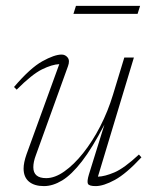

<svg xmlns="http://www.w3.org/2000/svg" viewBox="-20 -621 506 651"><path d="M281.5 -29.5 334 -198.5Q293 -119.5 257.8 -74Q222.5 -28.5 190.8 -9.2Q159 10 129 10Q96.5 10 78.2 -5.2Q60 -20.5 60 -49.5Q60 -69.5 70 -98L181 -403.5Q156.5 -402.5 122.5 -385.8Q88.5 -369 36.5 -317L27.5 -326Q82.5 -390.5 123.5 -413.2Q164.5 -436 189 -436Q201.5 -436 209.5 -425.8Q217.5 -415.5 210.5 -396.5L101.5 -94.5Q93 -72 93 -54Q93 -17 136.5 -17Q166 -17 198.2 -39.8Q230.5 -62.5 262 -102Q293.5 -141.5 319.8 -192.5Q346 -243.5 363 -299.5L401.5 -426H434L312 -22Q335 -22.5 368 -36.5Q401 -50.5 451 -97L459.5 -87.5Q408 -32 369.5 -11Q331 10 304.5 10Q281.5 10 278 1.8Q274.5 -6.5 281.5 -29.5ZM229 -574 237.5 -601H455L446.5 -574Z"/></svg>

Font: Newsreader 16pt ExtraLight
Style: Italic
Weight: 275
Italic angle: -17°
Designer: Hugues Gentile
Foundry: Production Type
Version: Version 1.003; ttfautohint (v1.8.3)